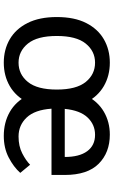

<svg xmlns="http://www.w3.org/2000/svg" viewBox="187 -772 600 1014"><g transform="rotate(90 487.0 -265.0)"><path d="M311 15Q242 15 187.5 -16.5Q133 -48 101.5 -110.5Q70 -173 70 -265Q70 -358 101.5 -420Q133 -482 187.5 -513.5Q242 -545 311 -545Q380 -545 434.5 -513.5Q489 -482 521 -420Q553 -358 553 -265Q553 -173 521 -110.5Q489 -48 434.5 -16.5Q380 15 311 15ZM311 -63Q373 -63 413 -112.5Q453 -162 453 -265Q453 -368 413 -417.5Q373 -467 311 -467Q250 -467 210 -417.5Q170 -368 170 -265Q170 -162 210 -112.5Q250 -63 311 -63ZM698 15Q627 15 571.5 -16.5Q516 -48 484.5 -110.5Q453 -173 453 -265Q453 -358 484.5 -420Q516 -482 570 -513.5Q624 -545 691 -545Q786 -545 845 -486Q904 -427 904 -307V-237H554Q560 -149 600.5 -106Q641 -63 701 -63Q752 -63 790 -82.5Q828 -102 850 -124L893 -72Q862 -37 812 -11Q762 15 698 15ZM555 -307H809Q809 -384 778.5 -425.5Q748 -467 692 -467Q638 -467 600.5 -427.5Q563 -388 555 -307Z"/></g></svg>

Font: Orienta
Style: Regular
Weight: 400
Designer: Eduardo Rodriguez Tunni
Foundry: Eduardo Rodriguez Tunni
Version: Version 1.002; ttfautohint (v1.8.4.7-5d5b);gftools[0.9.23]